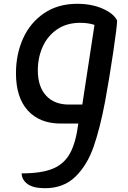

<svg xmlns="http://www.w3.org/2000/svg" viewBox="-20 -625 672 1010"><path d="M596 -517Q596 -488 576 -353Q556 -218 533 -92Q506 51 472 148Q438 245 376 305Q314 365 217 365Q153 365 123.5 342Q94 319 94 287Q198 287 257.5 262.5Q317 238 348 182Q379 126 392 25H300Q189 25 126.5 -43.5Q64 -112 64 -240Q64 -340 101.5 -423Q139 -506 212 -555.5Q285 -605 386 -605Q462 -605 520 -579.5Q578 -554 596 -517ZM342 -75H413L477 -494Q444 -505 402 -505Q331 -505 280.5 -470.5Q230 -436 204.5 -379Q179 -322 179 -255Q179 -169 222.5 -122Q266 -75 342 -75Z"/></svg>

Font: Lemonada
Style: Regular
Weight: 400
Designer: Mohamed Gaber (Arabic) Eduardo Tunni (Latin)
Foundry: Kief Type Foundry
Version: Version 3.006